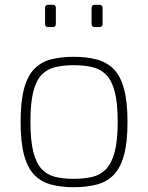

<svg xmlns="http://www.w3.org/2000/svg" viewBox="-20 -775 618 801"><path d="M288 6Q235 6 193.5 -5Q152 -16 123.5 -45Q95 -74 80.5 -128Q66 -182 66 -266Q66 -352 80.5 -405.5Q95 -459 123.5 -488Q152 -517 193.5 -527.5Q235 -538 288 -538Q341 -538 383 -527Q425 -516 453.5 -487.5Q482 -459 497 -405.5Q512 -352 512 -266Q512 -181 497 -127Q482 -73 453.5 -44.5Q425 -16 383 -5Q341 6 288 6ZM288 -29Q331 -29 365 -37Q399 -45 422.5 -69.5Q446 -94 458.5 -141.5Q471 -189 471 -267Q471 -346 458.5 -393Q446 -440 422.5 -463.5Q399 -487 365 -495Q331 -503 288 -503Q245 -503 211 -495Q177 -487 154 -463.5Q131 -440 119 -393Q107 -346 107 -267Q107 -189 119 -141.5Q131 -94 154 -69.5Q177 -45 211 -37Q245 -29 288 -29ZM376 -662Q362 -662 362 -675V-742Q362 -755 376 -755H394Q401 -755 404.5 -751.5Q408 -748 408 -742V-675Q408 -662 394 -662ZM181 -662Q168 -662 168 -675V-742Q168 -755 181 -755H200Q207 -755 210 -751.5Q213 -748 213 -742V-675Q213 -662 200 -662Z"/></svg>

Font: Exo Thin ExtraLight
Style: Regular
Weight: 250
Version: Version 2.000